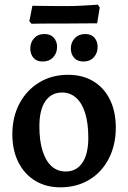

<svg xmlns="http://www.w3.org/2000/svg" viewBox="-20 -792 551 824"><path d="M239 12Q178 12 131.5 -16Q85 -44 59 -95.5Q33 -147 33 -215Q33 -290 63.5 -347.5Q94 -405 148 -438Q202 -471 272 -471Q335 -471 381 -443Q427 -415 452 -364Q477 -313 477 -244Q477 -170 447 -111.5Q417 -53 363 -20.5Q309 12 239 12ZM262 -56Q308 -56 333.5 -93.5Q359 -131 359 -201Q359 -263 345.5 -306.5Q332 -350 306.5 -372.5Q281 -395 247 -395Q200 -395 174.5 -357.5Q149 -320 149 -250Q149 -187 163 -143.5Q177 -100 202 -78Q227 -56 262 -56ZM115 -690 106 -701 119 -767Q119 -767 134.5 -767Q150 -767 174 -766.5Q198 -766 224.5 -766Q251 -766 273 -766Q298 -766 327.5 -767.5Q357 -769 378.5 -770.5Q400 -772 400 -772L408 -760L397 -692L256 -691Q227 -691 194 -691Q161 -691 138 -690.5Q115 -690 115 -690ZM163 -528Q137 -528 123.5 -544Q110 -560 110 -584Q110 -610 126.5 -628Q143 -646 171 -646Q197 -646 211 -630Q225 -614 225 -591Q225 -564 208 -546Q191 -528 163 -528ZM338 -528Q312 -528 298 -544Q284 -560 284 -584Q284 -610 301 -628Q318 -646 346 -646Q372 -646 385.5 -630Q399 -614 399 -591Q399 -564 382.5 -546Q366 -528 338 -528Z"/></svg>

Font: Alegreya SemiBold
Style: Regular
Weight: 600
Designer: Juan Pablo del Peral
Foundry: Huerta Tipografica
Version: Version 2.009